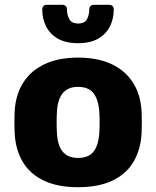

<svg xmlns="http://www.w3.org/2000/svg" viewBox="-20 -770 651 800"><path d="M305 10Q221 10 163.5 -17Q106 -44 75.5 -94.5Q45 -145 41 -215Q40 -235 40 -260.5Q40 -286 41 -305Q45 -376 77 -426Q109 -476 166.5 -503Q224 -530 305 -530Q387 -530 444.5 -503Q502 -476 534 -426Q566 -376 570 -305Q571 -286 571 -260.5Q571 -235 570 -215Q566 -145 535.5 -94.5Q505 -44 447.5 -17Q390 10 305 10ZM305 -112Q350 -112 370.5 -139Q391 -166 394 -220Q395 -235 395 -260Q395 -285 394 -300Q391 -353 370.5 -380.5Q350 -408 305 -408Q262 -408 240.5 -380.5Q219 -353 217 -300Q216 -285 216 -260Q216 -235 217 -220Q219 -166 240.5 -139Q262 -112 305 -112ZM305 -590Q254 -590 221 -609Q188 -628 172 -660Q156 -692 156 -731Q156 -739 161 -744.5Q166 -750 175 -750H240Q249 -750 254 -744.5Q259 -739 259 -731Q259 -708 269 -690Q279 -672 305 -672Q333 -672 342.5 -690Q352 -708 352 -731Q352 -739 357 -744.5Q362 -750 371 -750H435Q444 -750 449 -744.5Q454 -739 454 -731Q454 -692 438 -660Q422 -628 389 -609Q356 -590 305 -590Z"/></svg>

Font: DVN-Rubik
Style: Bold
Weight: 700
Designer: Hubert and Fischer
Foundry: Hubert & Fischer
Version: Version 2.102